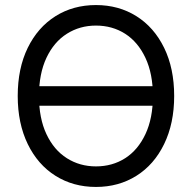

<svg xmlns="http://www.w3.org/2000/svg" viewBox="-20 -737 767 767"><path d="M605.5 -314.5H121.1V-392.6H605.5ZM363.3 9.8Q272.5 9.8 201.7 -34.7Q130.9 -79.1 90.8 -161.6Q50.8 -244.1 50.8 -353.5Q50.8 -463.9 90.8 -545.9Q130.9 -627.9 201.7 -672.4Q272.5 -716.8 363.3 -716.8Q454.1 -716.8 524.9 -672.4Q595.7 -627.9 635.7 -545.9Q675.8 -463.9 675.8 -353.5Q675.8 -244.1 635.7 -161.6Q595.7 -79.1 524.9 -34.7Q454.1 9.8 363.3 9.8ZM363.3 -634.8Q298.8 -634.8 247.1 -602.1Q195.3 -569.3 165.5 -505.9Q135.7 -442.4 135.7 -353.5Q135.7 -264.6 165.5 -201.2Q195.3 -137.7 247.1 -105Q298.8 -72.3 363.3 -72.3Q428.7 -72.3 480 -105Q531.2 -137.7 561 -201.2Q590.8 -264.6 590.8 -353.5Q590.8 -442.4 561 -505.9Q531.2 -569.3 480 -602.1Q428.7 -634.8 363.3 -634.8Z"/></svg>

Font: WEMIX Pretendard Variable
Style: Regular
Weight: 400
Designer: Base glyphs from Inter by Rasmus Andersson; Hangeul glyphs from Noto Sans CJK(Source Han Sans) by Jang Soo-young and Kan
Foundry: Kil Hyung-jin
Version: Version 1.000;Glyphs 3.2 (3208)